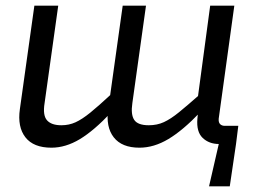

<svg xmlns="http://www.w3.org/2000/svg" viewBox="-20 -507 922 676"><path d="M185 -487 137 -144Q130 -101 145.5 -83.5Q161 -66 196 -66Q223 -66 246 -76.5Q269 -87 298 -110.5Q327 -134 370 -174L372 -112Q311 -47 261 -17Q211 13 161 13Q98 13 69.5 -23.5Q41 -60 50 -123L101 -487ZM494 -487 446 -144Q440 -104 452.5 -85Q465 -66 504 -66Q533 -66 557 -77Q581 -88 610.5 -112Q640 -136 683 -174L685 -112Q624 -48 573 -17.5Q522 13 471 13Q409 13 380.5 -23.5Q352 -60 361 -123L412 -487ZM805 -487 750 -89Q749 -76 755 -70Q761 -64 771 -64H819L811 0H751Q716 0 693.5 -21.5Q671 -43 675 -89L679 -130L674 -145L720 -487ZM753 -12 811 0 789 149H716Z"/></svg>

Font: Exo 2
Style: Italic
Weight: 400
Italic angle: -8°
Designer: Natanael Gama
Foundry: Natanael Gama
Version: Version 2.010